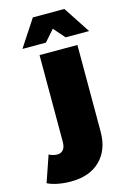

<svg xmlns="http://www.w3.org/2000/svg" viewBox="-236 -835 748 1107"><g transform="rotate(-15 138.0 -281.5)"><path d="M45 204Q5 204 -31.5 197Q-68 190 -94 177L-40 20Q-16 33 11 33Q31 33 44.5 18Q58 3 58 -30V-547H284V-28Q284 78 221 141Q158 204 45 204ZM-28 -607 77 -767H265L370 -607H230L171 -674L112 -607Z"/></g></svg>

Font: Montserrat Thin Black
Style: Regular
Weight: 900
Version: Version 9.000